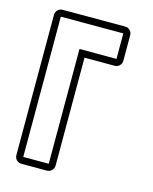

<svg xmlns="http://www.w3.org/2000/svg" viewBox="-107 -766 665 837"><g transform="rotate(15 226.0 -347.5)"><path d="M217 -31Q217 -18 207.5 -9Q198 0 186 0H71Q58 0 49 -9Q40 -18 40 -31V-664Q40 -677 49 -686Q58 -695 71 -695H353Q366 -695 375 -686Q384 -677 384 -664V-549Q384 -536 375 -527Q366 -518 353 -518H217ZM186 -549H353V-664H71V-31H186Z"/></g></svg>

Font: Lichte PostBus
Style: Regular
Weight: 400
Designer: Peter Wiegel
Version: Version 1.001